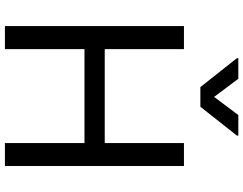

<svg xmlns="http://www.w3.org/2000/svg" viewBox="-124 -864 988 780"><g transform="rotate(90 370.0 -474.0)"><path d="M85.9 0H179.7V-323.2H561.1V0H654.5V-727.3H561.1V-405.5H179.7V-727.3H85.9ZM216.3 -942.5 333.8 -794H413.7L530.9 -942.5V-948.2H447.4L373.6 -849.8L300.1 -948.2H216.3Z"/></g></svg>

Font: Margiela Sans Text
Style: Regular
Weight: 400
Designer: Stefan Endress, Andreas Faust
Version: Version 1.100;FEAKit 1.0